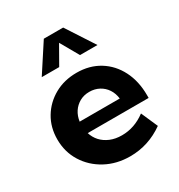

<svg xmlns="http://www.w3.org/2000/svg" viewBox="-175 -852 918 982"><g transform="rotate(-30 284.5 -361.0)"><path d="M509.3 -54.7Q418.5 9.8 310.5 9.8Q230.5 9.8 166.7 -24.7Q103 -59.1 66.2 -118.2Q29.3 -177.2 29.3 -251.5Q29.3 -322.3 62.7 -377.9Q96.2 -433.6 153.8 -465.8Q211.4 -498 284.7 -498Q360.4 -498 418 -462.6Q475.6 -427.2 507.8 -364Q540 -300.8 540 -217.8V-202.1H180.2Q189 -173.3 208.7 -151.6Q228.5 -129.9 258.5 -117.2Q288.6 -104.5 327.1 -104.5Q401.9 -104.5 466.3 -152.8ZM173.8 -273.4H410.6Q406.7 -305.2 390.9 -329.3Q375 -353.5 349.4 -367.2Q323.7 -380.9 292 -380.9Q259.8 -380.9 234.6 -366.7Q209.5 -352.5 193.8 -328.6Q178.2 -304.7 173.8 -273.4ZM448.7 -567.4H345.7L284.2 -675.3L222.7 -567.4H119.6L227.1 -732.4H341.3Z"/></g></svg>

Font: Kumbh Sans
Style: Bold
Weight: 700
Version: Version 1.005